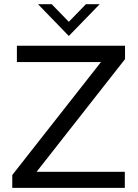

<svg xmlns="http://www.w3.org/2000/svg" viewBox="-20 -912 672 932"><path d="M463.9 -891.6 314 -737.3 164.6 -891.6H231L314 -806.2L397 -891.6ZM586.9 -689.9V-625L157.7 -78.1H585.9V0H39.6V-62.5L470.2 -610.8H62V-689.9Z"/></svg>

Font: HK Grotesk Medium Legacy
Style: Regular
Weight: 500
Designer: Alfredo Marco Pradil
Foundry: Hanken Design Co.
Version: Version 2.022;PS 002.022;hotconv 1.0.88;makeotf.lib2.5.64775